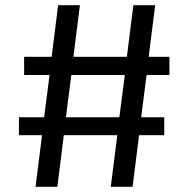

<svg xmlns="http://www.w3.org/2000/svg" viewBox="-20 -720 726 740"><path d="M545 -431 524 -268H613V-199H516L491 0H407L432 -199H226L201 0H117L142 -199H53V-268H150L171 -431H73V-501H179L204 -700H288L263 -501H469L494 -700H578L553 -501H633V-431ZM461 -431H255L234 -268H440Z"/></svg>

Font: Sarabun
Style: Regular
Weight: 400
Designer: Suppakit Chalermlarp | Katatrad Co.,Ltd.
Foundry: Cadson Demak Co.,Ltd.
Version: Version 1.000; ttfautohint (v1.6)